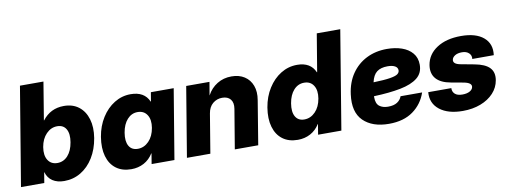

<svg xmlns="http://www.w3.org/2000/svg" viewBox="-60 -1056 3696 1396"><g transform="rotate(-10 1787.5 -358.0)"><path d="M321.8 11.2Q270.5 11.2 236.3 -11.2Q202.1 -33.7 189.5 -76.7H188L175.3 0H3.4L124 -727.5H297.4L251.5 -448.7H253.4Q313 -526.9 412.1 -526.9Q477.5 -526.9 521.7 -492.7Q565.9 -458.5 584 -397.9Q602.1 -337.4 589.4 -258.8Q575.7 -177.2 538.1 -116.5Q500.5 -55.7 444.8 -22.2Q389.2 11.2 321.8 11.2ZM295.4 -126.5Q340.8 -126.5 372.6 -161.6Q404.3 -196.8 414.6 -258.8Q424.8 -319.8 404.5 -355Q384.3 -390.1 338.9 -390.1Q293 -390.1 258.1 -354.2Q223.1 -318.4 212.9 -258.8Q203.1 -198.2 226.1 -162.4Q249 -126.5 295.4 -126.5Z M817.4 11.2Q750 11.2 705.3 -22.2Q660.6 -55.7 643.3 -116.5Q626 -177.2 639.2 -258.8Q652.3 -337.4 690.7 -397.9Q729 -458.5 784.4 -492.7Q839.8 -526.9 904.8 -526.9Q1006.3 -526.9 1040 -448.7H1042L1053.2 -515.6H1221.7L1136.2 0H967.8L980.5 -76.7H978.5Q952.1 -33.7 910.2 -11.2Q868.2 11.2 817.4 11.2ZM889.2 -126.5Q935.5 -126.5 970.5 -162.4Q1005.4 -198.2 1015.6 -258.8Q1025.4 -318.4 1002.2 -354.2Q979 -390.1 932.6 -390.1Q887.7 -390.1 856 -355Q824.2 -319.8 814 -258.8Q803.7 -196.8 823.7 -161.6Q843.8 -126.5 889.2 -126.5Z M1449.2 -288.6 1401.4 0H1228.5L1314 -515.6H1485.8L1469.2 -418L1471.2 -420.9Q1497.1 -469.2 1543.5 -498Q1589.8 -526.9 1649.4 -526.9Q1705.6 -526.9 1744.9 -501.5Q1784.2 -476.1 1801.3 -430.4Q1818.4 -384.8 1808.1 -324.2L1754.9 0H1582L1630.4 -291Q1637.7 -335.9 1617.4 -360.8Q1597.2 -385.7 1556.2 -385.7Q1516.6 -385.7 1486.8 -360.8Q1457 -335.9 1449.2 -288.6Z M2046.4 11.2Q1979 11.2 1934.6 -22.2Q1890.1 -55.7 1872.6 -116.5Q1855 -177.2 1868.2 -258.8Q1881.3 -337.4 1919.7 -397.9Q1958 -458.5 2013.4 -492.7Q2068.8 -526.9 2134.3 -526.9Q2233.4 -526.9 2267.1 -448.7H2269L2315.4 -727.5H2488.8L2368.7 0H2196.8L2209.5 -76.7H2208Q2181.2 -33.7 2139.4 -11.2Q2097.7 11.2 2046.4 11.2ZM2118.2 -126.5Q2164.6 -126.5 2199.5 -162.4Q2234.4 -198.2 2244.6 -258.8Q2254.4 -318.4 2231.4 -354.2Q2208.5 -390.1 2162.1 -390.1Q2116.7 -390.1 2085 -355Q2053.2 -319.8 2043 -258.8Q2032.7 -196.8 2053 -161.6Q2073.2 -126.5 2118.2 -126.5Z M2719.7 11.7Q2596.7 11.7 2530.5 -53.5Q2464.4 -118.7 2481.9 -248Q2493.2 -335 2536.1 -397.5Q2579.1 -460 2646.2 -493.7Q2713.4 -527.3 2797.4 -527.3Q2857.4 -527.3 2906.2 -510.5Q2955.1 -493.7 2984.1 -459.2Q3013.2 -424.8 3013.2 -373Q3013.2 -311.5 2969 -276.4Q2924.8 -241.2 2842.5 -225.1Q2760.3 -209 2646 -205.1Q2645.5 -201.7 2645.5 -198.7Q2645.5 -149.9 2670.2 -131.1Q2694.8 -112.3 2733.9 -112.3Q2776.9 -112.3 2801.8 -128.7Q2826.7 -145 2835.9 -171.4H2995.1Q2967.3 -88.9 2897.7 -38.6Q2828.1 11.7 2719.7 11.7ZM2660.2 -305.2Q2740.7 -307.6 2782.7 -314.5Q2824.7 -321.3 2839.6 -332.5Q2854.5 -343.8 2854.5 -359.9Q2854.5 -379.9 2835 -391.1Q2815.4 -402.3 2780.3 -402.3Q2730 -402.3 2700.9 -380.1Q2671.9 -357.9 2660.2 -305.2Z M3555.2 -347.7H3396.5Q3400.4 -373.5 3381.8 -391.1Q3363.3 -408.7 3331.1 -408.7Q3298.8 -408.7 3279.1 -396.5Q3259.3 -384.3 3256.3 -366.2Q3251 -335.4 3303.7 -325.2L3405.3 -306.2Q3482.9 -292 3515.4 -257.8Q3547.9 -223.6 3538.1 -166Q3529.3 -112.8 3491.9 -72.5Q3454.6 -32.2 3396 -9.8Q3337.4 12.7 3264.6 12.7Q3155.8 12.7 3094.2 -35.4Q3032.7 -83.5 3039.1 -165.5H3209.5Q3208.5 -138.2 3226.8 -121.8Q3245.1 -105.5 3281.2 -105.5Q3314.9 -105.5 3335.9 -117.2Q3356.9 -128.9 3359.9 -147.5Q3365.2 -178.2 3305.2 -189.5L3213.9 -206.1Q3139.6 -219.2 3106.2 -257.8Q3072.8 -296.4 3082.5 -357.9Q3095.2 -435.1 3165 -480.7Q3234.9 -526.4 3344.2 -526.4Q3453.6 -526.4 3510 -478.3Q3566.4 -430.2 3555.2 -347.7Z"/></g></svg>

Font: Inter Display Extra Bold
Style: Italic
Weight: 800
Italic angle: -9.39999°
Designer: Rasmus Andersson
Foundry: rsms
Version: Version 4.000;git-4fc901f